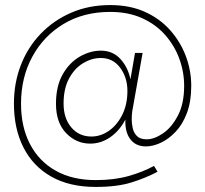

<svg xmlns="http://www.w3.org/2000/svg" viewBox="-20 -729 810 758"><path d="M35 -320Q35 -402 62.5 -472.5Q90 -543 141 -596Q192 -649 261.5 -679Q331 -709 415 -709Q493 -709 552.5 -682Q612 -655 652.5 -609Q693 -563 714 -506.5Q735 -450 735 -390Q735 -328 718 -283Q701 -238 673.5 -209Q646 -180 615 -165.5Q584 -151 556 -151Q516 -151 494.5 -179.5Q473 -208 475 -257Q452 -213 415.5 -187.5Q379 -162 336 -162Q281 -162 241 -203.5Q201 -245 201 -319Q201 -389 227.5 -435.5Q254 -482 295 -505.5Q336 -529 378 -529Q425 -529 455 -496.5Q485 -464 495 -416L513 -520H543L502 -289Q501 -284 500.5 -273Q500 -262 500 -256Q500 -241 504 -223Q508 -205 520.5 -192Q533 -179 559 -179Q589 -179 623.5 -202.5Q658 -226 682.5 -273Q707 -320 707 -390Q707 -445 688 -497Q669 -549 632 -591Q595 -633 540.5 -657.5Q486 -682 415 -682Q310 -682 231 -634.5Q152 -587 107.5 -505Q63 -423 63 -320Q63 -228 98.5 -160Q134 -92 200 -55Q266 -18 358 -18Q431 -18 487.5 -34Q544 -50 588 -74L602 -51Q557 -27 500 -9Q443 9 358 9Q254 9 182 -32Q110 -73 72.5 -147Q35 -221 35 -320ZM231 -320Q231 -262 261.5 -226Q292 -190 341 -190Q378 -190 410.5 -213Q443 -236 463 -276.5Q483 -317 483 -370Q483 -423 454.5 -461.5Q426 -500 378 -500Q342 -500 308 -479.5Q274 -459 252.5 -419Q231 -379 231 -320Z"/></svg>

Font: Jost* Thin
Style: Regular
Weight: 200
Version: Version 3.7